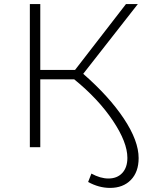

<svg xmlns="http://www.w3.org/2000/svg" viewBox="-20 -720 732 939"><path d="M658 53Q658 121 620 160Q582 199 518 199Q464 199 411 170L427 129Q471 153 510 153Q553 153 578 126Q603 99 603 52Q603 -24 532 -130Q461 -236 343 -332H177V0H126V-700H177V-378H347L596 -700H654L387 -359Q514 -248 586 -139.5Q658 -31 658 53Z"/></svg>

Font: Montserrat Alternates Light
Style: Regular
Weight: 300
Designer: Julieta Ulanovsky
Foundry: Julieta Ulanovsky
Version: Version 7.200